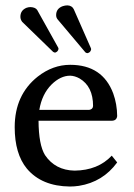

<svg xmlns="http://www.w3.org/2000/svg" viewBox="-20 -678 493 708"><path d="M92.8 -651.9Q110.8 -650.9 117.2 -641.1L194.8 -502Q195.8 -500 195.8 -498Q194.3 -487.3 183.1 -483.9Q178.7 -484.9 175.8 -486.8L62 -597.2Q55.2 -606 55.2 -616.2Q55.2 -640.1 78.1 -649.4Q85.4 -651.9 92.8 -651.9ZM229 -658.2Q245.6 -657.2 252 -644L314.9 -501Q316.4 -497.6 315.9 -495.1Q313.5 -483.9 301.8 -481.9Q297.4 -482.9 294.9 -484.9L192.9 -606Q187 -612.8 187 -622.1Q187 -646.5 211.4 -655.3Q220.2 -658.2 229 -658.2ZM125 -272.9H309.1Q322.3 -274.9 323.2 -287.1Q323.2 -359.4 273.4 -388.7Q255.9 -398.4 238.8 -398.9Q203.1 -398.9 169.9 -366.2Q134.8 -331.1 125 -272.9ZM392.1 -104 412.1 -79.1Q359.4 -6.8 271 7.3Q253.9 9.8 237.8 9.8Q133.8 8.8 79.1 -56.2Q34.2 -110.8 34.2 -209Q34.2 -328.1 119.1 -395.5Q174.8 -439 238.8 -439Q357.9 -439 397.5 -333.5Q411.6 -294.4 412.1 -250Q410.2 -233.9 394 -232.9H122.1Q122.6 -144 146 -106Q183.6 -50.3 254.9 -48.8Q341.3 -49.8 392.1 -104Z"/></svg>

Font: Linux Biolinum Capitals O
Style: Small Caps
Weight: 400
Designer: Philipp H. Poll
Foundry: Philipp H. Poll
Version: Version 1.0.4